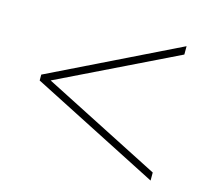

<svg xmlns="http://www.w3.org/2000/svg" viewBox="-72 -659 651 599"><g transform="rotate(15 253.5 -359.0)"><path d="M461 -142V-168L79 -363L461 -549V-576L46 -373V-354Z"/></g></svg>

Font: Noto Sans Lao SemiCondensed Thin
Style: Regular
Weight: 100
Width: 4
Designer: Monotype Design Team
Foundry: Monotype Imaging Inc.
Version: Version 2.003